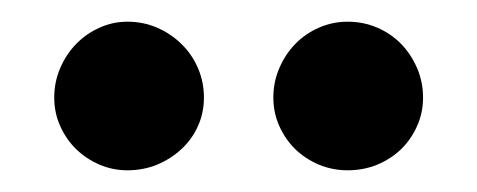

<svg xmlns="http://www.w3.org/2000/svg" viewBox="-20 -736 440 177"><path d="M370 -646Q370 -632 364.5 -619.8Q359 -607.5 349.8 -598.5Q340.5 -589.5 327.8 -584.2Q315 -579 300.5 -579Q286.5 -579 274 -584.2Q261.5 -589.5 252.2 -598.5Q243 -607.5 237.5 -619.8Q232 -632 232 -646Q232 -660.5 237.5 -673.2Q243 -686 252.2 -695.5Q261.5 -705 274 -710.5Q286.5 -716 300.5 -716Q315 -716 327.8 -710.5Q340.5 -705 349.8 -695.5Q359 -686 364.5 -673.2Q370 -660.5 370 -646ZM168 -646Q168 -632 162.5 -619.8Q157 -607.5 147.2 -598.5Q137.5 -589.5 124.8 -584.2Q112 -579 97.5 -579Q84 -579 71.8 -584.2Q59.5 -589.5 50.2 -598.5Q41 -607.5 35.5 -619.8Q30 -632 30 -646Q30 -660.5 35.5 -673.2Q41 -686 50.2 -695.5Q59.5 -705 71.8 -710.5Q84 -716 97.5 -716Q112 -716 124.8 -710.5Q137.5 -705 147.2 -695.5Q157 -686 162.5 -673.2Q168 -660.5 168 -646Z"/></svg>

Font: Lato
Style: Bold
Weight: 700
Designer: Lukasz Dziedzic with Adam Twardoch and Botio Nikoltchev
Foundry: tyPoland Lukasz Dziedzic
Version: Version 2.010; 2014-09-01; http://www.latofonts.com/; ttfaut